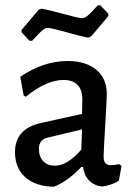

<svg xmlns="http://www.w3.org/2000/svg" viewBox="-20 -702 510 730"><path d="M361 -682 392 -650V-641L327 -564L316 -559Q295 -562 234.5 -579Q174 -596 161 -596Q156 -596 151 -593.5Q146 -591 139.5 -585.5Q133 -580 129 -575.5Q125 -571 116 -561.5Q107 -552 102 -547H92L62 -579V-588L127 -665L138 -669Q159 -666 219 -649.5Q279 -633 292 -633Q297 -633 302 -635Q307 -637 313.5 -642.5Q320 -648 324.5 -652.5Q329 -657 338 -667Q347 -677 352 -682ZM237 -470Q306 -470 346 -437Q386 -404 386 -345Q386 -327 380 -226Q374 -125 374 -108Q374 -89 380.5 -81.5Q387 -74 403 -74Q413 -74 433 -78L442 -71L432 -15Q403 3 369 7Q338 4 319 -15.5Q300 -35 296 -67H289Q238 -13 185 8Q116 7 76.5 -28Q37 -63 37 -123Q37 -212 134 -234L292 -269L293 -323Q293 -398 221 -398Q157 -398 78 -334L70 -339L57 -410Q145 -470 237 -470ZM292 -210 162 -179Q128 -172 128 -136Q128 -106 144.5 -89Q161 -72 189 -72Q236 -72 289 -133Z"/></svg>

Font: Alegreya Sans Medium
Style: Regular
Weight: 500
Designer: Juan Pablo del Peral
Foundry: Huerta Tipografica
Version: Version 2.007